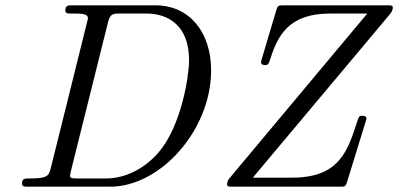

<svg xmlns="http://www.w3.org/2000/svg" viewBox="-20 -703 1499 723"><path d="M835 -9C835 0 842 0 858 0H1258C1280 0 1281 0 1287 -18L1355 -239C1356 -241 1360 -254 1360 -255C1360 -267 1350 -267 1344 -267C1333 -267 1332 -266 1324 -242C1287 -127 1253 -34 1079 -34H932L1447 -648C1458 -661 1459 -669 1459 -674C1459 -683 1453 -683 1436 -683H1049C1027 -683 1026 -682 1020 -663L966 -482C965 -480 963 -470 963 -469C963 -458 975 -458 978 -458C990 -458 991 -462 996 -476C1025 -567 1065 -652 1223 -652H1363L846 -34C841 -28 835 -21 835 -9ZM63 -12C63 0 72 0 88 0H395C584 0 775 -213 775 -438C775 -581 694 -683 565 -683H253C237 -683 226 -683 226 -664C226 -652 234 -652 253 -652C284 -652 311 -652 311 -635C311 -632 311 -630 307 -616L172 -73C164 -39 158 -31 90 -31C74 -31 63 -31 63 -12ZM244 -41C244 -47 247 -57 248 -63L386 -616C395 -651 402 -652 435 -652H532C613 -652 692 -607 692 -476C692 -417 663 -230 578 -130C529 -73 458 -31 378 -31H275C244 -31 244 -34 244 -41Z"/></svg>

Font: CMU Serif
Style: Italic
Weight: 500
Italic angle: -14.04°
Version: Version 0.7.0